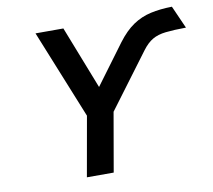

<svg xmlns="http://www.w3.org/2000/svg" viewBox="-79 -802 991 892"><g transform="rotate(-10 417.0 -356.0)"><path d="M260.5 0 310.5 -282 141.5 -700H273L389 -403.5L527.5 -590.5Q564 -639 602.5 -665Q641 -691 686 -701Q731 -711 787 -712L834.5 -605Q775.5 -604.5 738.2 -600.2Q701 -596 675.8 -581.2Q650.5 -566.5 627 -535L435.5 -278.5L387 0Z"/></g></svg>

Font: Overpass
Style: Bold Italic
Weight: 700
Italic angle: -10°
Designer: Delve Withrington, Dave Bailey, Thomas Jockin
Foundry: Delve Fonts LLC
Version: Version 4.000; ttfautohint (v1.8.3)